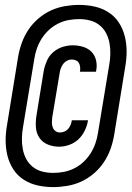

<svg xmlns="http://www.w3.org/2000/svg" viewBox="-20 -732 540 784"><path d="M197 32Q164 32 133 25Q102 18 76.5 1.5Q51 -15 34.5 -40.5Q18 -66 10.5 -96Q3 -126 3 -158Q3 -190 9 -223L54 -500Q59 -529 69 -557Q79 -585 96 -610.5Q113 -636 137 -656.5Q161 -677 188.5 -689.5Q216 -702 245.5 -707Q275 -712 303 -712Q336 -712 367 -705Q398 -698 423.5 -681.5Q449 -665 465.5 -639.5Q482 -614 489.5 -584Q497 -554 497 -522Q497 -490 491 -457L446 -180Q441 -151 431 -123Q421 -95 404 -69.5Q387 -44 363 -23.5Q339 -3 311.5 9.5Q284 22 254.5 27Q225 32 197 32ZM197 -26Q218 -26 240 -30Q262 -34 283 -44.5Q304 -55 321 -71Q338 -87 350 -106Q362 -125 369.5 -146.5Q377 -168 380 -189L426 -467Q430 -489 430.5 -512Q431 -535 427 -556.5Q423 -578 413 -597Q403 -616 386 -629.5Q369 -643 347.5 -648.5Q326 -654 303 -654Q282 -654 260 -650Q238 -646 217 -635.5Q196 -625 179 -609Q162 -593 150 -574Q138 -555 130.5 -533.5Q123 -512 120 -491L74 -213Q70 -191 69.5 -168Q69 -145 73 -123.5Q77 -102 87 -83Q97 -64 114 -50.5Q131 -37 152.5 -31.5Q174 -26 197 -26ZM221 -133Q197 -133 175 -142Q153 -151 140.5 -170Q128 -189 126.5 -213Q125 -237 129 -261L159 -445Q163 -465 172 -485Q181 -505 198 -519.5Q215 -534 236 -540.5Q257 -547 277 -547Q298 -547 318.5 -541Q339 -535 353 -521Q367 -507 372 -486.5Q377 -466 373 -445L372 -439H306L307 -442Q308 -451 307 -459.5Q306 -468 302 -475Q298 -482 290 -485.5Q282 -489 273 -489Q263 -489 253.5 -484Q244 -479 238.5 -471.5Q233 -464 229 -454.5Q225 -445 224 -436L193 -251Q192 -241 192 -231Q192 -221 195.5 -211.5Q199 -202 207 -196.5Q215 -191 225 -191Q234 -191 243.5 -195Q253 -199 259 -206.5Q265 -214 268.5 -222.5Q272 -231 273 -240L274 -241H340L339 -239Q336 -219 326 -198.5Q316 -178 300 -163Q284 -148 263 -140.5Q242 -133 221 -133Z"/></svg>

Font: Iosevka Semibold Oblique
Style: Regular
Weight: 600
Italic angle: -9°
Monospace: yes
Designer: Belleve Invis
Foundry: Belleve Invis
Version: Version 32.5.0; ttfautohint (v1.8.4)